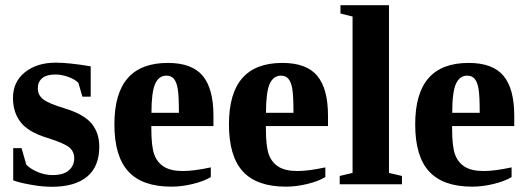

<svg xmlns="http://www.w3.org/2000/svg" viewBox="-20 -714 2039 744"><path d="M364.7 -145.5Q364.7 -68.8 317.6 -29.5Q270.5 9.8 180.7 9.8Q143.6 9.8 98.9 1.7Q54.2 -6.3 31.2 -15.1V-140.1H63.5L82 -75.7Q99.1 -58.6 127 -47.1Q154.8 -35.6 183.6 -35.6Q226.1 -35.6 246.8 -54Q267.6 -72.3 267.6 -100.6Q267.6 -127.4 247.6 -143.6Q227.5 -159.7 160.2 -180.7Q89.4 -202.6 59.8 -240.7Q30.3 -278.8 30.3 -334.5Q30.3 -397 76.7 -434.1Q123 -471.2 196.3 -471.2Q246.6 -471.2 331.5 -457V-339.4H299.3L283.7 -393.1Q269.5 -407.2 243.9 -416.3Q218.3 -425.3 195.3 -425.3Q160.2 -425.3 143.3 -410.9Q126.5 -396.5 126.5 -371.6Q126.5 -345.7 147.5 -329.1Q168.5 -312.5 233.9 -293Q305.2 -271 335 -235.1Q364.7 -199.2 364.7 -145.5Z M630.4 -470.2Q723.6 -470.2 765.4 -420.4Q807.1 -370.6 807.1 -265.6V-225.6H566.4V-217.8Q566.4 -145 578.1 -114.3Q589.8 -83.5 616.2 -67.4Q642.6 -51.3 688.5 -51.3Q731.4 -51.3 796.9 -65.4V-27.8Q770 -11.7 727.3 -1.2Q684.6 9.3 644 9.3Q531.2 9.3 477.3 -49.6Q423.3 -108.4 423.3 -231.9Q423.3 -352.1 474.9 -411.1Q526.4 -470.2 630.4 -470.2ZM625 -420.9Q595.7 -420.9 581.3 -389.2Q566.9 -357.4 566.9 -276.9H673.3Q673.3 -342.3 668.9 -368.9Q664.6 -395.5 654.1 -408.2Q643.6 -420.9 625 -420.9Z M1074.2 -470.2Q1167.5 -470.2 1209.2 -420.4Q1251 -370.6 1251 -265.6V-225.6H1010.3V-217.8Q1010.3 -145 1022 -114.3Q1033.7 -83.5 1060.1 -67.4Q1086.4 -51.3 1132.3 -51.3Q1175.3 -51.3 1240.7 -65.4V-27.8Q1213.9 -11.7 1171.1 -1.2Q1128.4 9.3 1087.9 9.3Q975.1 9.3 921.1 -49.6Q867.2 -108.4 867.2 -231.9Q867.2 -352.1 918.7 -411.1Q970.2 -470.2 1074.2 -470.2ZM1068.8 -420.9Q1039.6 -420.9 1025.1 -389.2Q1010.7 -357.4 1010.7 -276.9H1117.2Q1117.2 -342.3 1112.8 -368.9Q1108.4 -395.5 1097.9 -408.2Q1087.4 -420.9 1068.8 -420.9Z M1487.3 -43.9 1537.6 -32.2V0H1296.4V-32.2L1346.2 -43.9V-649.9L1299.3 -661.6V-693.8H1487.3Z M1795.9 -470.2Q1889.2 -470.2 1930.9 -420.4Q1972.7 -370.6 1972.7 -265.6V-225.6H1731.9V-217.8Q1731.9 -145 1743.7 -114.3Q1755.4 -83.5 1781.7 -67.4Q1808.1 -51.3 1854 -51.3Q1897 -51.3 1962.4 -65.4V-27.8Q1935.5 -11.7 1892.8 -1.2Q1850.1 9.3 1809.6 9.3Q1696.8 9.3 1642.8 -49.6Q1588.9 -108.4 1588.9 -231.9Q1588.9 -352.1 1640.4 -411.1Q1691.9 -470.2 1795.9 -470.2ZM1790.5 -420.9Q1761.2 -420.9 1746.8 -389.2Q1732.4 -357.4 1732.4 -276.9H1838.9Q1838.9 -342.3 1834.5 -368.9Q1830.1 -395.5 1819.6 -408.2Q1809.1 -420.9 1790.5 -420.9Z"/></svg>

Font: Liberation Serif
Style: Bold
Weight: 700
Designer: Steve Matteson
Foundry: Ascender Corporation
Version: Version 2.1.5